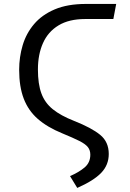

<svg xmlns="http://www.w3.org/2000/svg" viewBox="-20 -726 655 966"><path d="M368.7 219.5 332.3 160Q376.4 141 405.4 116.7Q434.4 92.3 434.4 52.3Q434.4 29.7 422.1 14.1Q409.7 -1.5 379.2 -16.9Q348.7 -32.3 293.8 -54.9Q218.5 -85.6 170.5 -127.4Q122.6 -169.2 99.5 -229.5Q76.4 -289.7 76.4 -374.9Q76.4 -439 94.1 -498.5Q111.8 -557.9 151.3 -604.6Q190.8 -651.3 255.1 -678.7Q319.5 -706.2 413.3 -706.2H564.6L550.3 -630.3H408.7Q327.2 -630.3 274.4 -598.2Q221.5 -566.2 196.2 -509Q170.8 -451.8 170.8 -376.4Q170.8 -303.6 188.2 -256.2Q205.6 -208.7 245.6 -176.4Q285.6 -144.1 352.3 -117.9Q440.5 -83.1 483.8 -47.7Q527.2 -12.3 527.2 48.7Q527.2 104.1 489.2 143.6Q451.3 183.1 368.7 219.5Z"/></svg>

Font: FiraCode Nerd Font
Style: Regular
Weight: 400
Designer: Carrois Corporate, Edenspiekermann AG, Nikita Prokopov
Foundry: Carrois Corporate, Edenspiekermann AG, Nikita Prokopov
Version: Version 6.002;Nerd Fonts 2.1.0